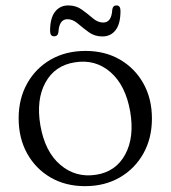

<svg xmlns="http://www.w3.org/2000/svg" viewBox="-20 -658 613 690"><path d="M287.5 -475Q357.5 -475 411.2 -443.8Q465 -412.5 495.5 -357.8Q526 -303 526 -232Q526 -161.5 495.5 -106.8Q465 -52 410.8 -20.5Q356.5 11 285.5 11Q215.5 11 161.8 -20.2Q108 -51.5 77.5 -106.5Q47 -161.5 47 -233Q47 -303 77.5 -357.8Q108 -412.5 162.2 -443.8Q216.5 -475 287.5 -475ZM325.5 -30Q396.5 -41 430 -103Q463.5 -165 448 -256.5Q431.5 -351.5 377 -398.8Q322.5 -446 249 -434Q177 -423 143.2 -361.2Q109.5 -299.5 125 -208Q141.5 -112.5 197 -65.5Q252.5 -18.5 325.5 -30ZM348 -527Q320 -527 298.8 -542.5Q277.5 -558 259.5 -573.5Q241.5 -589 222.5 -589Q192.5 -589 190 -542.5Q188 -527.5 174.5 -527.5Q160 -527.5 160 -547Q160 -593 177.8 -615.8Q195.5 -638.5 225.5 -638.5Q253.5 -638.5 274.5 -623.2Q295.5 -608 313.5 -592.5Q331.5 -577 351 -577Q381 -577 383.5 -623.5Q385.5 -638.5 398.5 -638.5Q413 -638.5 413 -619Q413 -572.5 395.5 -549.8Q378 -527 348 -527Z"/></svg>

Font: Fraunces 9pt Soft Light
Style: Regular
Weight: 300
Version: Version 1.000;[0bf87f6ff]